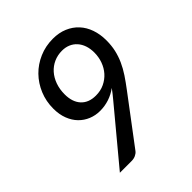

<svg xmlns="http://www.w3.org/2000/svg" viewBox="-200 -852 979 979"><g transform="rotate(-45 290.0 -362.5)"><path d="M336.5 -285.5Q347.5 -298.5 357.2 -310.8Q367 -323 375.5 -335Q348.5 -315 316.8 -304.5Q285 -294 251 -294Q218 -294 188.8 -306Q159.5 -318 137.5 -340.5Q115.5 -363 102.8 -396Q90 -429 90 -471Q90 -524 109.2 -570.2Q128.5 -616.5 162.2 -651Q196 -685.5 241.8 -705.2Q287.5 -725 340.5 -725Q384.5 -725 419.2 -710.2Q454 -695.5 478.2 -669.2Q502.5 -643 515.2 -606.5Q528 -570 528 -526Q528 -489 520.8 -457Q513.5 -425 500 -395Q486.5 -365 466.8 -335.2Q447 -305.5 422 -272.5L233 -21.5Q225.5 -12 212.5 -6Q199.5 0 183.5 0H99ZM440.5 -525.5Q440.5 -553.5 432.8 -576.2Q425 -599 410.5 -615.2Q396 -631.5 375.8 -640.2Q355.5 -649 330.5 -649Q298.5 -649 271.2 -636.8Q244 -624.5 224.2 -602.2Q204.5 -580 193.5 -549.2Q182.5 -518.5 182.5 -481.5Q182.5 -426.5 211 -395.5Q239.5 -364.5 291 -364.5Q325.5 -364.5 353 -377.8Q380.5 -391 400 -413Q419.5 -435 430 -464.2Q440.5 -493.5 440.5 -525.5Z"/></g></svg>

Font: Lato Medium
Style: Italic
Weight: 500
Italic angle: -7°
Designer: Lukasz Dziedzic
Foundry: tyPoland Lukasz Dziedzic
Version: Version 2.006; 2014-01-15